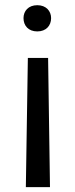

<svg xmlns="http://www.w3.org/2000/svg" viewBox="-20 -558 294 754"><path d="M81.5 176.8H176.3L168.9 -330.6H89.4ZM180.7 -486.8C180.7 -514.6 161.1 -537.6 126.5 -537.6C91.3 -537.6 72.3 -514.6 72.3 -486.8C72.3 -457.5 91.3 -434.6 126.5 -434.6C161.1 -434.6 180.7 -457.5 180.7 -486.8Z"/></svg>

Font: Bert Sans
Style: Regular
Weight: 400
Designer: Christian Robertson (Google), Cristiano Sobral
Foundry: Google, Cristiano Sobral
Version: Version 3.101